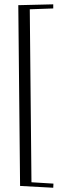

<svg xmlns="http://www.w3.org/2000/svg" viewBox="-20 -733 328 891"><path d="M228 119.1 227.1 138.2 73.2 129.9 64.9 -709 227.1 -712.9V-693.8L118.2 -689.9L126 112.8Z"/></svg>

Font: Clicker Script
Style: Regular
Weight: 400
Designer: Astigmatic (AOETI)
Foundry: Astigmatic (AOETI)
Version: Version 1.000